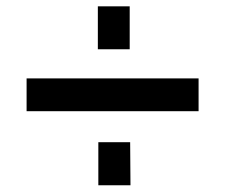

<svg xmlns="http://www.w3.org/2000/svg" viewBox="-20 -562 772 592"><path d="M281.7 -410.2V-542.5H379.9V-410.2ZM62 -219.2V-320.3H592.3V-219.2ZM283.2 9.3V-123.5H381.3L382.3 9.3Z"/></svg>

Font: Ride
Style: Bold
Weight: 700
Version: Version 3.000